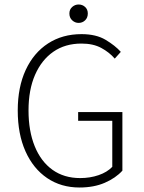

<svg xmlns="http://www.w3.org/2000/svg" viewBox="-20 -823 640 855"><path d="M334 12Q252 12 190 -30Q128 -72 93.5 -149Q59 -226 59 -331Q59 -435 94.5 -511.5Q130 -588 194 -629.5Q258 -671 343 -671Q408 -671 450.5 -645.5Q493 -620 518 -592L491 -562Q467 -590 431 -609.5Q395 -629 343 -629Q270 -629 217.5 -592.5Q165 -556 136 -489.5Q107 -423 107 -331Q107 -240 134.5 -172Q162 -104 213.5 -67Q265 -30 337 -30Q381 -30 419 -43Q457 -56 480 -80V-285H328V-324H525V-63Q495 -30 446.5 -9Q398 12 334 12ZM330 -721Q314 -721 301.5 -732.5Q289 -744 289 -763Q289 -781 301.5 -792Q314 -803 330 -803Q347 -803 359 -792Q371 -781 371 -763Q371 -744 359 -732.5Q347 -721 330 -721Z"/></svg>

Font: Source Code Pro ExtraLight Light
Style: Regular
Weight: 300
Monospace: yes
Version: Version 1.018;hotconv 1.0.116;makeotfexe 2.5.65601